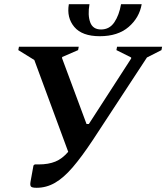

<svg xmlns="http://www.w3.org/2000/svg" viewBox="-20 -882 790 912"><path d="M421 -217Q368 -137 325 -87Q282 -37 241 -13.5Q200 10 154 10Q132 10 127 4Q122 -2 125 -19L139 -96L145 -101H164Q210 -101 243 -114.5Q276 -128 304 -161L143 -597L67 -644L70 -660H354L351 -644L275 -611V-605L391 -293H402L603 -604V-609L533 -644L536 -660H750L747 -644L678 -609ZM307 -862H405Q396 -810 408.5 -776Q421 -742 460 -742Q500 -742 523 -776Q546 -810 555 -862H653Q642 -798 591 -754Q540 -710 454 -710Q370 -710 333 -754Q296 -798 307 -862Z"/></svg>

Font: Spectral
Style: Bold Italic
Weight: 700
Italic angle: -10°
Designer: Jean-Baptiste Levee
Foundry: Production Type
Version: Version 2.001